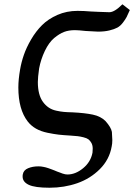

<svg xmlns="http://www.w3.org/2000/svg" viewBox="-20 -692 628 899"><path d="M74.2 -367.2Q80.1 -401.4 91.8 -435.1Q103.5 -469.2 125.7 -507.3Q147.9 -545.4 176.8 -574.2Q205.6 -603 248.8 -622.1Q292 -641.1 342.8 -641.1Q372.1 -641.1 405.8 -638.2Q411.1 -638.2 442.9 -636.5Q474.6 -634.8 492.2 -634.8Q516.1 -634.8 553.2 -671.9L587.9 -645Q578.6 -623.5 573 -612.5Q567.4 -601.6 555.4 -585.9Q543.5 -570.3 529.5 -562.7Q515.6 -555.2 492.7 -549.6Q469.7 -543.9 439 -543.9L381.8 -546.9Q345.7 -550.8 331.1 -550.8Q301.8 -550.8 280 -542.5Q258.3 -534.2 233.9 -514.2Q209 -493.2 189.9 -453.4Q170.9 -413.6 163.1 -371.1Q157.2 -329.1 157.2 -308.1Q157.2 -247.6 181.2 -214.8Q192.9 -198.7 208 -188.5Q223.1 -178.2 243.2 -173.8Q263.2 -169.4 279.1 -168Q294.9 -166.5 319.8 -166Q377.4 -163.1 414.6 -155.3Q451.7 -147.5 474.1 -125Q500.5 -95.2 503.9 -74.2Q505.9 -45.9 505.9 -36.1Q505.9 -19 502.9 -5.9Q492.2 55.2 447.5 99.9Q402.8 144.5 341.8 165.8Q280.8 187 211.9 187Q143.1 187 114.5 173.3Q85.9 159.7 85.9 134.8Q85.9 127 86.9 124Q90.3 104.5 111.6 95.7Q132.8 86.9 159.2 86.9Q165.5 86.9 171.4 87.4Q177.2 87.9 183.6 89.4Q189.9 90.8 193.8 91.6Q197.8 92.3 205.1 95Q212.4 97.7 214.6 98.4Q216.8 99.1 225.3 102.3Q233.9 105.5 234.9 106Q238.3 107.4 247.6 111.3L261.2 116.2Q265.6 118.2 272.7 120.6Q279.8 123 285.2 124Q290.5 125 295.9 125Q333.5 125 369.1 95.7Q404.8 66.4 413.1 22.9Q414.1 16.1 414.1 3.9Q414.1 -11.7 408 -22.7Q401.9 -33.7 394 -39.6Q386.2 -45.4 370.4 -49.3Q354.5 -53.2 343.5 -54.4Q332.5 -55.7 311 -57.1Q276.4 -59.1 254.9 -61.5Q233.4 -64 202.4 -70.3Q171.4 -76.7 148.4 -89.8Q125.5 -103 109.9 -123Q65.9 -179.7 65.9 -282.2Q65.9 -319.8 74.2 -367.2Z"/></svg>

Font: Linux Libertine G
Style: Semibold Italic
Weight: 600
Italic angle: -11.5°
Designer: Philipp H. Poll
Foundry: Philipp H. Poll
Version: Version 5.1.1